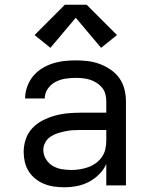

<svg xmlns="http://www.w3.org/2000/svg" viewBox="-20 -783 640 811"><path d="M251 8Q230 8 208.5 5Q187 2 167 -6Q147 -14 130 -27.5Q113 -41 101.5 -59Q90 -77 85 -98Q80 -119 80 -141Q80 -169 89 -195.5Q98 -222 117 -242Q136 -262 160.5 -274.5Q185 -287 212 -294.5Q239 -302 266.5 -304.5Q294 -307 321 -307H429V-355Q429 -371 425 -386Q421 -401 411 -413Q401 -425 387.5 -433.5Q374 -442 359.5 -446.5Q345 -451 329.5 -452.5Q314 -454 299 -454Q277 -454 255 -450.5Q233 -447 213.5 -436.5Q194 -426 181.5 -407.5Q169 -389 169 -367Q169 -367 169 -367Q169 -367 169 -367H86Q86 -367 86 -367Q86 -367 86 -367Q86 -392 94.5 -416Q103 -440 118.5 -459.5Q134 -479 155 -492.5Q176 -506 200 -514Q224 -522 249 -525Q274 -528 299 -528Q325 -528 350.5 -525Q376 -522 400.5 -513Q425 -504 447 -489Q469 -474 484 -453Q499 -432 505.5 -406.5Q512 -381 512 -355V0H429V-90Q418 -66 398.5 -46.5Q379 -27 355 -14.5Q331 -2 304.5 3Q278 8 251 8ZM282 -65Q300 -65 318 -68Q336 -71 353 -77Q370 -83 385 -94Q400 -105 410.5 -120Q421 -135 425 -153Q429 -171 429 -189V-234H321Q305 -234 288 -233Q271 -232 255 -228.5Q239 -225 223 -220Q207 -215 193 -205.5Q179 -196 171 -181Q163 -166 163 -150Q163 -129 174 -111Q185 -93 202.5 -82.5Q220 -72 240.5 -68.5Q261 -65 282 -65ZM407 -581 300 -708 193 -581 126 -635 254 -763H346L474 -635Z"/></svg>

Font: Bmono
Style: Regular
Weight: 400
Monospace: yes
Designer: Belleve Invis
Foundry: Belleve Invis
Version: Version 11.2.2; ttfautohint (v1.8.2)